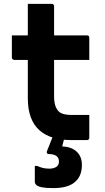

<svg xmlns="http://www.w3.org/2000/svg" viewBox="-20 -720 540 987"><path d="M41 -538H427Q433 -538 436 -535Q439 -532 439 -527Q439 -506 439 -488Q439 -470 439 -451Q439 -432 439 -412H53Q51 -412 49 -413Q47 -414 45 -415.5Q43 -417 42 -419Q41 -421 41 -423Q41 -443 41 -462Q41 -481 41 -499Q41 -517 41 -538ZM439 -129Q439 -99 439 -69.5Q439 -40 439 -11Q439 -7 436 -3.5Q433 0 428 0Q418 0 407.5 0Q397 0 386.5 0Q376 0 366 0Q356 0 345 0Q293 0 252 -12.5Q211 -25 182 -51Q153 -77 138 -118Q123 -159 123 -215Q123 -264 123 -312Q123 -360 123 -408Q123 -456 123 -504Q123 -552 123 -600Q123 -626 123 -650.5Q123 -675 123 -700Q154 -700 185.5 -700Q217 -700 247 -700Q250 -700 252.5 -698.5Q255 -697 256.5 -694.5Q258 -692 258 -689Q258 -631 258 -573.5Q258 -516 258 -458Q258 -400 258 -342.5Q258 -285 258 -227Q258 -197 264 -178Q270 -159 282 -147Q293 -137 309.5 -133Q326 -129 350 -129Q363 -129 375.5 -129Q388 -129 401 -129Q414 -129 427 -129ZM321 -50Q318 -41 315.5 -30.5Q313 -20 310.5 -10.5Q308 -1 306 8Q304 17 302 23L300 33Q346 34 373.5 59Q401 84 401 128Q401 186 364.5 216.5Q328 247 254 247Q217 247 196.5 243Q176 239 167.5 231.5Q159 224 159 215Q159 200 159 185.5Q159 171 159 157.5Q159 144 159 133H171Q184 139 199 143Q214 147 234 147Q254 147 268.5 138.5Q283 130 283 110Q283 91 269.5 81.5Q256 72 230 72Q225 72 222 68Q219 64 221 58Q227 44 231.5 32Q236 20 240.5 8.5Q245 -3 249.5 -13.5Q254 -24 258 -35Q261 -41 265.5 -44Q270 -47 282.5 -48.5Q295 -50 321 -50Z"/></svg>

Font: Recursive
Style: Bold
Weight: 700
Version: Version 1.085